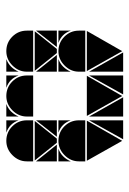

<svg xmlns="http://www.w3.org/2000/svg" viewBox="79 -776 410 608"><g transform="rotate(-90 284.0 -472.0)"><path d="M142 -492Q169 -492 188 -473Q207 -454 207 -427V-407H77V-427Q77 -453 96.5 -472.5Q116 -492 142 -492ZM142 -657Q169 -657 188 -638Q207 -619 207 -592V-572H77V-592Q77 -618 96.5 -637.5Q116 -657 142 -657ZM426 -492Q453 -492 472 -473Q491 -454 491 -427V-407H361V-427Q361 -453 380.5 -472.5Q400 -492 426 -492ZM426 -657Q453 -657 472 -638Q491 -619 491 -592V-572H361V-592Q361 -618 380.5 -637.5Q400 -657 426 -657ZM284 -657Q311 -657 330 -638Q349 -619 349 -592V-572H219V-592Q219 -618 238.5 -637.5Q258 -657 284 -657ZM206 -402 142 -290 79 -402ZM490 -402 426 -290 363 -402ZM348 -402 284 -290 221 -402ZM205 -567 149 -497H136L80 -567ZM489 -567 433 -497H420L364 -567ZM361 -287V-395L422 -287ZM219 -287V-395L280 -287ZM207 -287H147L207 -395ZM349 -287H289L349 -395ZM77 -497V-563L130 -497ZM361 -497V-563L414 -497ZM207 -497H155L207 -563ZM491 -497H439L491 -563ZM219 -657H259Q245 -652 235 -642Q225 -632 219 -618ZM361 -492H401Q387 -487 377 -477Q367 -467 361 -453ZM77 -492H117Q103 -487 93 -477Q83 -467 77 -453ZM361 -657H401Q387 -652 377 -642Q367 -632 361 -618ZM207 -657V-618Q197 -647 168 -657ZM491 -492V-453Q481 -482 452 -492ZM207 -492V-453Q197 -482 168 -492ZM349 -657V-618Q339 -647 310 -657Z"/></g></svg>

Font: CAT DyFa
Style: Regular
Weight: 400
Designer: Peter Wiegel
Foundry: Peter Wiegel
Version: Version 1.001; ttfautohint (v1.3)